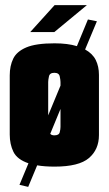

<svg xmlns="http://www.w3.org/2000/svg" viewBox="-20 -645 424 749"><path d="M90 84 56 76 91 -8Q47 -23 32.5 -52.5Q18 -82 18 -120V-351Q18 -388 31.5 -416Q45 -444 82.5 -460Q120 -476 193 -476Q244 -476 280 -465L323 -569L358 -562L312 -452Q341 -436 353.5 -411Q366 -386 366 -353V-118Q366 -62 327 -28.5Q288 5 193 5Q154 5 125 0ZM168 -325V-195L216 -311V-325Q216 -333 213 -347Q210 -361 192 -361Q174 -361 171 -347Q168 -333 168 -325ZM192 -117Q210 -117 213 -129Q216 -141 216 -150V-220L176 -123Q181 -117 192 -117ZM98 -520 193 -625H319L192 -520Z"/></svg>

Font: Smooch Sans Black
Style: Regular
Weight: 900
Designer: Robert E. Leuschke
Foundry: Robert E. Leuschke
Version: Version 1.010; ttfautohint (v1.8.3)